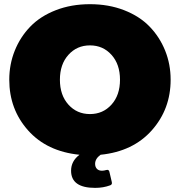

<svg xmlns="http://www.w3.org/2000/svg" viewBox="-20 -737 873 932"><path d="M25 -350Q25 -425 51.7 -491.2Q78.3 -557.5 127.1 -607.9Q175.8 -658.3 250.8 -687.5Q325.8 -716.7 416.7 -716.7Q507.5 -716.7 582.5 -687.5Q657.5 -658.3 706.2 -607.9Q755 -557.5 781.7 -491.2Q808.3 -425 808.3 -350Q808.3 -207.5 717.1 -104.6Q625.8 -1.7 468.3 14.2Q441.7 33.3 441.7 58.3Q441.7 73.3 450.4 82.5Q459.2 91.7 475 91.7Q484.2 91.7 495.8 88.3Q497.5 87.5 500.8 87.5Q508.3 87.5 510.8 95.8L522.5 145.8Q523.3 147.5 523.3 151.7Q523.3 159.2 515 162.5Q481.7 175 441.7 175Q325 175 325 91.7Q325 45 365.8 14.2Q207.5 -1.7 116.2 -104.2Q25 -206.7 25 -350ZM312.1 -470.8Q270.8 -425 270.8 -350Q270.8 -275 312.1 -229.2Q353.3 -183.3 416.7 -183.3Q480 -183.3 521.2 -229.2Q562.5 -275 562.5 -350Q562.5 -425 521.2 -470.8Q480 -516.7 416.7 -516.7Q353.3 -516.7 312.1 -470.8Z"/></svg>

Font: BoonTook Mon
Style: Regular
Weight: 400
Designer: Sungsit Sawaiwan
Foundry: FontUni
Version: Version 3.0